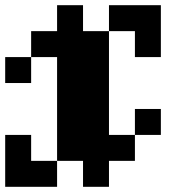

<svg xmlns="http://www.w3.org/2000/svg" viewBox="-20 -620 740 740"><path d="M400 100V0H500V-100H400V-500H300V-600H200V-500H100V-400H200V0H300V100ZM0 100H200V0H100V-100H0ZM0 -300H100V-400H0ZM400 -500H500V-400H600V-600H400ZM500 -100H600V-200H500Z"/></svg>

Font: FT88 Gothique
Style: Regular
Weight: 400
Designer: Ange Degheest & Oriane Charvieux
Foundry: Velvetyne Type Foundry
Version: Version 1.000;FEAKit 1.0